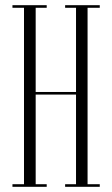

<svg xmlns="http://www.w3.org/2000/svg" viewBox="-20 -720 432 740"><path d="M28 0V-10H72.5V-690H28V-700H160V-690H117.5V-365.5H273V-690H231V-700H364.5V-690H317.5V-10H364.5V0H231V-10H273V-355.5H117.5V-10H160V0Z"/></svg>

Font: Imbue 100pt ExtraLight
Style: Regular
Weight: 200
Designer: Tyler Finck
Foundry: Etcetera Type Company
Version: Version 1.102; ttfautohint (v1.8.3)